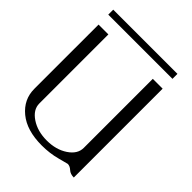

<svg xmlns="http://www.w3.org/2000/svg" viewBox="-240 -1011 1146 1146"><g transform="rotate(45 333.0 -437.5)"><path d="M583 -875V-833H41V-875ZM583 0Q553.7 0 536.1 -16.1Q518.6 -32.2 500 -32.2Q498 -32.2 438.5 -16.1Q378.9 0 312.5 0Q185.5 0 113.8 -59.1Q42 -118.2 42 -208V-750H125V-167Q125 -115.2 179.7 -78.6Q234.4 -42 312.5 -42Q390.6 -42 445.3 -78.6Q500 -115.2 500 -167V-750H583Z"/></g></svg>

Font: okolaks
Style: Regular
Weight: 500
Version: Version 000.6.0